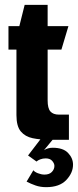

<svg xmlns="http://www.w3.org/2000/svg" viewBox="-20 -578 322 794"><path d="M184 0Q146 0 115 -6.5Q84 -13 66 -34.5Q48 -56 48 -102V-373H15V-470H60L82 -558H177V-470H263L234 -373H177V-163Q177 -130 188.5 -117Q200 -104 224 -104H265V0ZM171 196Q147 196 127 189Q107 182 90 173L118 126Q123 133 137 138.5Q151 144 164 144Q184 144 194.5 133Q205 122 205 108Q205 98 196 87.5Q187 77 169 77Q157 77 146.5 81Q136 85 131 90L96 65L148 -3H200L162 43Q178 33 198 33Q241 33 261.5 54.5Q282 76 282 103Q282 137 254 166.5Q226 196 171 196Z"/></svg>

Font: Smooch Sans ExtraBold
Style: Regular
Weight: 800
Designer: Robert E. Leuschke
Foundry: Robert E. Leuschke
Version: Version 1.010